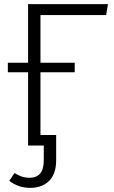

<svg xmlns="http://www.w3.org/2000/svg" viewBox="-20 -705 553 930"><path d="M176 -632V-401H342V-355H176V-51H252V71Q252 137 218 171Q184 205 127 205Q69 205 25 171L50 133Q68 144 84.5 150Q101 156 125 156Q156 156 174 136Q192 116 192 72V0H116V-355H18V-401H116V-685H503L494 -632Z"/></svg>

Font: Fira Sans Light
Style: Regular
Weight: 300
Designer: bBox Type GmbH & Carrois Corporate GbR & Edenspiekermann AG
Foundry: bBox Type GmbH & Carrois Corporate GbR & Edenspiekermann AG
Version: Version 4.301